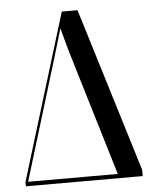

<svg xmlns="http://www.w3.org/2000/svg" viewBox="-52 -758 646 802"><g transform="rotate(-5 271.5 -357.0)"><path d="M24 0H514V-26L303 -714H237L24 -18ZM35 -18 184 -507Q198 -553 207 -583.5Q216 -614 225 -645Q235 -609 243.5 -577Q252 -545 265 -503L411 -18Z"/></g></svg>

Font: Noto Serif Display Condensed Semi
Style: Regular
Weight: 600
Width: 3
Designer: Monotype Design Team
Foundry: Monotype Imaging Inc.
Version: Version 1.900